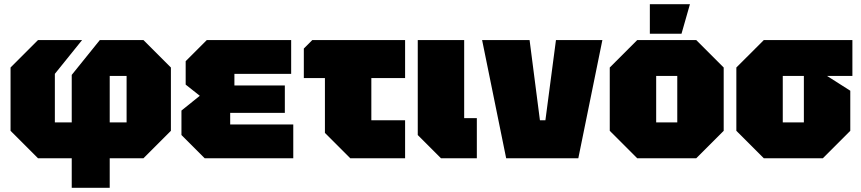

<svg xmlns="http://www.w3.org/2000/svg" viewBox="-20 -750 4080 910"><path d="M500 -170H580V-390H500ZM160 0 30 -130V-430L160 -560H369L240 -400V-170H320V-395L453 -560H660L790 -430V-130L660 0H500V140H320V0Z M950 0 840 -110V-226L927 -296L860 -349V-460L960 -560H1360V-400H1091V-345H1330V-215H1071V-160H1370V0Z M1520 -120V-380H1420V-520L1460 -560H1900V-380H1740V-180H1900V0H1640Z M1960 -560H2180V-190H2240V0H2070L1960 -110Z M2379 0 2265 -560H2490L2539 -180H2565L2615 -560H2835L2721 0Z M2870 -130V-430L3000 -560H3280L3410 -430V-130L3280 0H3000ZM3090 -170H3190V-390H3090ZM3060 -590V-730H3250L3210 -590Z M3470 -130V-430L3600 -560H4020V-390H3900L4010 -320V-130L3880 0H3600ZM3690 -170H3790V-390H3690Z"/></svg>

Font: Tektur Black
Style: Regular
Weight: 900
Designer: Adam Jagosz
Foundry: Adam Jagosz
Version: Version 1.005;gftools[0.9.30]